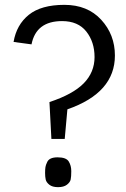

<svg xmlns="http://www.w3.org/2000/svg" viewBox="-20 -764 520 792"><path d="M174 -94Q182 -115 217.5 -115Q253 -115 263.5 -98Q274 -81 274 -58Q274 -35 271.5 -23.5Q269 -12 256 -2Q243 8 219.5 8Q196 8 183.5 -2Q171 -12 168.5 -23.5Q166 -35 166 -50.5Q166 -66 167.5 -75Q169 -84 174 -94ZM454 -535Q454 -381 258 -313L247 -191H192L184 -343Q281 -375 325.5 -420.5Q370 -466 370 -528.5Q370 -591 336 -634Q302 -677 236 -677Q129 -677 110 -581L36 -591Q48 -662 99 -703Q150 -744 245.5 -744Q341 -744 397.5 -682.5Q454 -621 454 -535Z"/></svg>

Font: Sintony
Style: Regular
Weight: 400
Version: Version 001.001